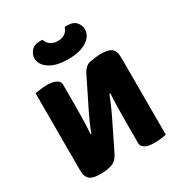

<svg xmlns="http://www.w3.org/2000/svg" viewBox="-199 -1001 1076 1145"><g transform="rotate(-30 339.5 -428.5)"><path d="M337 -684Q253 -684 208 -715Q163 -745 163 -790Q163 -816 183 -839Q202 -862 243 -862H252Q256 -862 261 -861Q266 -839 286 -824Q306 -809 337 -809Q368 -809 388 -824Q407 -839 413 -861Q418 -862 422 -862H431Q472 -862 492 -839Q511 -816 511 -790Q511 -745 466 -715Q421 -684 337 -684ZM590 -599Q602 -590 608 -574Q614 -558 614 -532V-4Q603 -1 580 2Q556 5 533 5Q510 5 493 2Q475 -2 463 -11Q455 -17 452 -22Q446 -30 446 -41V-162Q446 -216 447 -272Q447 -328 451 -382L445 -383Q431 -347 419 -320Q407 -292 392 -261L293 -59Q272 -17 239 -6Q206 5 169 5H159Q136 5 119 2Q101 -2 89 -11Q77 -20 71 -36Q65 -52 65 -78V-606Q76 -608 100 -611Q124 -615 146 -615Q169 -615 186 -611Q200 -609 216 -599Q233 -589 233 -569V-447L232 -339Q231 -284 227 -231L232 -230Q246 -267 258 -294Q270 -321 285 -352L385 -554Q406 -597 440 -606Q456 -609 474 -611Q501 -615 520 -615Q543 -615 561 -611Q578 -608 590 -599Z"/></g></svg>

Font: Baloo Cyrillic
Style: Regular
Weight: 400
Designer: Ek Type, Denis Ignatov
Foundry: Ek Type
Version: Version 1.50 July 26, 2019